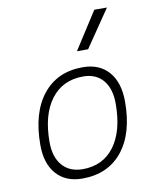

<svg xmlns="http://www.w3.org/2000/svg" viewBox="-89 -863 763 941"><g transform="rotate(-10 293.0 -392.5)"><path d="M245.1 9.8Q162.6 9.8 116.2 -42.5Q69.8 -94.7 69.8 -187.5Q69.8 -347.7 141.4 -437.5Q212.9 -527.3 339.8 -527.3Q422.9 -527.3 469.2 -474.1Q515.6 -420.9 515.6 -325.2Q515.6 -167.5 444.1 -78.9Q372.6 9.8 245.1 9.8ZM254.9 -35.2Q355.5 -35.2 412.1 -111.3Q468.8 -187.5 468.8 -323.7Q468.8 -398.4 433.3 -440.4Q397.9 -482.4 334 -482.4Q231.9 -482.4 174.3 -406Q116.7 -329.6 116.7 -193.8Q116.7 -119.1 153.3 -77.1Q189.9 -35.2 254.9 -35.2ZM326.2 -609.4 445.3 -794.9H508.3L381.8 -609.4Z"/></g></svg>

Font: CaskaydiaCove NFP ExtraLight
Style: Italic
Weight: 200
Italic angle: -10°
Designer: Aaron Bell
Foundry: Saja Typeworks
Version: Version 2111.001; VTT 6.35;Nerd Fonts 3.1.1